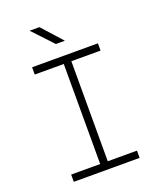

<svg xmlns="http://www.w3.org/2000/svg" viewBox="-161 -993 908 1092"><g transform="rotate(-20 293.0 -447.0)"><path d="M93.8 0V-43.9H269.5V-649.4H93.8V-693.4H492.2V-649.4H315.4V-43.9H492.2V0ZM266.1 -771.5 151.4 -893.6H210.9L320.8 -771.5Z"/></g></svg>

Font: Cascadia Code NF ExtraLight
Style: Regular
Weight: 200
Monospace: yes
Designer: Aaron Bell
Foundry: Saja Typeworks
Version: Version 2404.023; ttfautohint (v1.8.4)